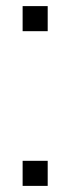

<svg xmlns="http://www.w3.org/2000/svg" viewBox="-20 -608 254 628"><path d="M54 -82H136V0H54ZM136 -588V-506H54V-588Z"/></svg>

Font: Orbitron
Style: Regular
Weight: 400
Designer: Matt McInerney
Foundry: Matt McInerney
Version: 1.000